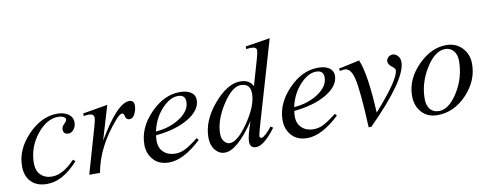

<svg xmlns="http://www.w3.org/2000/svg" viewBox="-60 -987 3288 1292"><g transform="rotate(-10 1583.5 -341.0)"><path d="M428.2 -366.7Q428.2 -335.4 410.2 -314.9Q394.5 -297.4 376 -297.4Q340.3 -297.4 340.3 -332Q340.3 -349.6 358.2 -366.7Q376 -383.8 376 -394.5Q376 -404.3 362.8 -412.1Q347.7 -420.4 325.2 -420.4Q247.1 -420.4 180.2 -336.4Q110.8 -249.5 110.8 -140.6Q110.8 -88.9 140.1 -60.3Q169.4 -31.7 217.3 -31.7Q291.5 -31.7 374 -119.1L388.7 -106Q283.2 11.7 175.3 11.7Q106 11.7 67.4 -27.3Q28.8 -66.4 28.8 -134.8Q28.8 -248.5 121.6 -345.5Q214.4 -442.4 323.2 -442.4Q369.1 -442.4 398.7 -421.4Q428.2 -400.4 428.2 -366.7Z M847.7 -405.8Q847.7 -379.9 835.9 -354.5Q821.8 -321.3 797.4 -321.3Q774.4 -321.3 769.5 -344.5Q764.6 -367.7 753.9 -367.7Q737.3 -367.7 708 -334Q568.8 -174.3 537.6 0H464.4L556.2 -319.3Q566.9 -357.4 566.9 -371.1Q566.9 -399.4 530.8 -399.4Q516.1 -399.4 496.1 -395.5V-413.6L665.5 -442.4L596.2 -210Q732.9 -442.4 814.9 -442.4Q847.7 -442.4 847.7 -405.8Z M1264.2 -371.1Q1264.2 -301.3 1177.7 -249Q1091.3 -196.8 953.1 -183.6Q950.2 -161.6 950.2 -144.5Q950.2 -96.2 981.9 -67.4Q1012.2 -39.6 1060.1 -39.6Q1093.3 -39.6 1123.5 -53.7Q1159.2 -70.3 1218.8 -117.2L1230.5 -103Q1108.4 11.7 1009.3 11.7Q934.6 11.7 896 -39.1Q864.7 -79.1 864.7 -134.8Q864.7 -248.5 958 -345.5Q1051.3 -442.4 1160.2 -442.4Q1208 -442.4 1236.1 -423.6Q1264.2 -404.8 1264.2 -371.1ZM1193.8 -371.1Q1193.8 -418.5 1143.6 -418.5Q1088.4 -418.5 1033.2 -358.9Q976.1 -296.9 957 -209Q1050.3 -215.8 1119.6 -260.3Q1193.8 -308.1 1193.8 -371.1Z M1819.8 -694.3 1657.2 -137.7Q1637.2 -68.4 1637.2 -56.6Q1637.2 -43.5 1651.4 -43.5Q1659.7 -43.5 1681.6 -63.2Q1703.6 -83 1721.7 -107.9L1738.3 -97.2Q1657.2 11.7 1603.5 11.7Q1561.5 11.7 1561.5 -32.7Q1561.5 -70.3 1595.7 -167.5Q1474.6 11.7 1390.1 11.7Q1351.1 11.7 1324.2 -21.7Q1297.4 -55.2 1297.4 -106Q1297.4 -223.6 1394 -335.4Q1486.8 -442.4 1572.8 -442.4Q1637.2 -442.4 1659.2 -394.5L1710.4 -572.3Q1722.2 -614.3 1722.2 -628.4Q1722.2 -652.3 1685.1 -652.3Q1670.4 -652.3 1651.4 -649.4V-667.5ZM1638.2 -348.1Q1638.2 -417.5 1572.8 -417.5Q1513.2 -417.5 1446.3 -313.7Q1379.4 -210 1379.4 -118.2Q1379.4 -84 1397.5 -63.5Q1413.1 -45.4 1434.1 -45.4Q1486.3 -45.4 1561.5 -154.3Q1638.2 -265.6 1638.2 -348.1Z M2208.5 -371.1Q2208.5 -301.3 2122.1 -249Q2035.6 -196.8 1897.5 -183.6Q1894.5 -161.6 1894.5 -144.5Q1894.5 -96.2 1926.3 -67.4Q1956.5 -39.6 2004.4 -39.6Q2037.6 -39.6 2067.9 -53.7Q2103.5 -70.3 2163.1 -117.2L2174.8 -103Q2052.7 11.7 1953.6 11.7Q1878.9 11.7 1840.3 -39.1Q1809.1 -79.1 1809.1 -134.8Q1809.1 -248.5 1902.3 -345.5Q1995.6 -442.4 2104.5 -442.4Q2152.3 -442.4 2180.4 -423.6Q2208.5 -404.8 2208.5 -371.1ZM2138.2 -371.1Q2138.2 -418.5 2087.9 -418.5Q2032.7 -418.5 1977.5 -358.9Q1920.4 -296.9 1901.4 -209Q1994.6 -215.8 2064 -260.3Q2138.2 -308.1 2138.2 -371.1Z M2665 -382.8Q2665 -263.7 2390.1 11.7H2371.6Q2360.4 -236.3 2341.3 -319.8Q2323.2 -399.4 2281.2 -399.4Q2269.5 -399.4 2246.6 -395.5L2243.7 -411.6L2386.2 -442.4Q2428.7 -344.2 2441.9 -76.2Q2618.2 -274.4 2618.2 -335.9Q2618.2 -346.7 2595 -364.5Q2571.8 -382.3 2571.8 -403.3Q2571.8 -418.5 2584.2 -430.4Q2596.7 -442.4 2614.3 -442.4Q2633.8 -442.4 2648.4 -426.8Q2665 -409.7 2665 -382.8Z M3130.9 -287.6Q3130.9 -173.8 3044.9 -82Q2957 11.7 2842.3 11.7Q2773.4 11.7 2733.4 -35.2Q2695.8 -78.6 2695.8 -145Q2695.8 -258.8 2787.6 -351.6Q2877 -442.4 2980.5 -442.4Q3047.4 -442.4 3089.1 -397.9Q3130.9 -353.5 3130.9 -287.6ZM3047.9 -323.2Q3047.9 -367.2 3025.9 -392.3Q3003.9 -417.5 2969.2 -417.5Q2899.4 -417.5 2837.6 -318.4Q2775.9 -219.2 2775.9 -109.9Q2775.9 -68.4 2795.4 -42.5Q2817.4 -13.7 2858.4 -13.7Q2924.8 -13.7 2985.8 -109.4Q3047.9 -207.5 3047.9 -323.2Z"/></g></svg>

Font: Dai Banna SIL Light
Style: Oblique
Weight: 400
Italic angle: -11°
Designer: Victor Gaultney
Foundry: SIL International
Version: Version 2.000